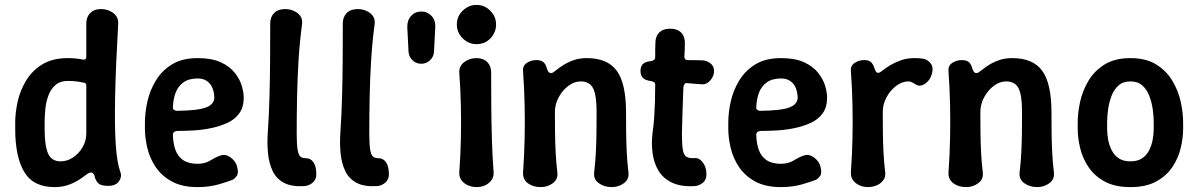

<svg xmlns="http://www.w3.org/2000/svg" viewBox="-20 -750 4887 783"><path d="M202 13Q116 13 79 -48.5Q42 -110 42 -225V-250Q42 -290 52 -335.5Q62 -381 86.5 -421.5Q111 -462 152.5 -487.5Q194 -513 257 -513Q277 -513 293.5 -511Q310 -509 318 -507Q332 -505 332 -519V-654Q332 -681 348 -697Q364 -713 391 -713Q411 -713 427.5 -705.5Q444 -698 453.5 -685Q463 -672 462 -653Q452 -479 449.5 -357.5Q447 -236 452 -161Q457 -86 471 -48Q478 -29 465 -10.5Q452 8 421 8Q392 8 381.5 -2Q371 -12 367 -27Q365 -38 359.5 -43Q354 -48 347 -46Q341 -45 329.5 -36Q318 -27 300 -15.5Q282 -4 257.5 4.5Q233 13 202 13ZM227 -92Q254 -92 277.5 -107.5Q301 -123 316.5 -149Q332 -175 332 -207V-400Q332 -413 321 -413Q313 -415 296 -417.5Q279 -420 257 -420Q226 -420 207 -404Q188 -388 178 -362Q168 -336 165 -306.5Q162 -277 162 -250V-225Q162 -156 176 -124Q190 -92 227 -92Z M786 13Q723 13 681.5 -9.5Q640 -32 615.5 -68Q591 -104 581 -146Q571 -188 571 -225V-250Q571 -290 581 -335.5Q591 -381 615.5 -421.5Q640 -462 681.5 -487.5Q723 -513 786 -513Q844 -513 880.5 -496Q917 -479 937.5 -453Q958 -427 966 -400Q974 -373 974 -352Q974 -313 956 -288Q938 -263 907.5 -249Q877 -235 841 -227.5Q805 -220 768.5 -218Q732 -216 702 -216Q693 -215 689 -211Q685 -207 685 -201Q686 -165 695.5 -138.5Q705 -112 727 -97Q749 -82 786 -82Q816 -82 839.5 -96.5Q863 -111 880 -116Q894 -121 908 -115Q922 -109 933 -96.5Q944 -84 947 -70Q954 -44 945.5 -32.5Q937 -21 929 -17Q912 -10 873 1.5Q834 13 786 13ZM701 -298Q789 -299 822 -312.5Q855 -326 854 -354Q853 -375 846 -392Q839 -409 824 -419.5Q809 -430 786 -430Q750 -430 728 -414Q706 -398 696 -371.5Q686 -345 685 -310Q685 -305 690 -301.5Q695 -298 701 -298Z M1221 9Q1169 12 1138 -4.5Q1107 -21 1092 -52.5Q1077 -84 1073 -124.5Q1069 -165 1072 -207Q1077 -282 1079 -356.5Q1081 -431 1081.5 -505Q1082 -579 1082 -654Q1082 -681 1098 -697Q1114 -713 1143 -713Q1162 -713 1178.5 -705.5Q1195 -698 1204.5 -685Q1214 -672 1212 -653Q1202 -578 1197.5 -504Q1193 -430 1191.5 -355.5Q1190 -281 1190 -206Q1190 -163 1193.5 -141Q1197 -119 1204.5 -112Q1212 -105 1225 -105Q1247 -105 1258.5 -88Q1270 -71 1270 -39Q1270 -17 1254.5 -4.5Q1239 8 1221 9Z M1517 9Q1465 12 1434 -4.5Q1403 -21 1388 -52.5Q1373 -84 1369 -124.5Q1365 -165 1368 -207Q1373 -282 1375 -356.5Q1377 -431 1377.5 -505Q1378 -579 1378 -654Q1378 -681 1394 -697Q1410 -713 1439 -713Q1458 -713 1474.5 -705.5Q1491 -698 1500.5 -685Q1510 -672 1508 -653Q1498 -578 1493.5 -504Q1489 -430 1487.5 -355.5Q1486 -281 1486 -206Q1486 -163 1489.5 -141Q1493 -119 1500.5 -112Q1508 -105 1521 -105Q1543 -105 1554.5 -88Q1566 -71 1566 -39Q1566 -17 1550.5 -4.5Q1535 8 1517 9Z M1698 -490Q1677 -490 1662 -504.5Q1647 -519 1646 -540L1641 -638Q1640 -667 1656.5 -685Q1673 -703 1698 -703Q1723 -703 1740 -685Q1757 -667 1755 -638L1750 -540Q1749 -519 1734 -504.5Q1719 -490 1698 -490Z M1924 13Q1905 13 1888 5.5Q1871 -2 1861.5 -15.5Q1852 -29 1853 -47Q1858 -114 1859.5 -182Q1861 -250 1859.5 -318.5Q1858 -387 1853 -453Q1852 -472 1861.5 -485Q1871 -498 1888 -505.5Q1905 -513 1924 -513Q1951 -513 1967 -497Q1983 -481 1983 -454Q1983 -387 1983.5 -318.5Q1984 -250 1986 -182Q1988 -114 1993 -47Q1994 -29 1984.5 -15.5Q1975 -2 1959 5.5Q1943 13 1924 13ZM1923 -570Q1901 -570 1883 -581Q1865 -592 1854 -610Q1843 -628 1843 -650Q1843 -673 1854 -690.5Q1865 -708 1883 -719Q1901 -730 1923 -730Q1946 -730 1963.5 -719Q1981 -708 1992 -690.5Q2003 -673 2003 -650Q2003 -618 1980.5 -594Q1958 -570 1923 -570Z M2113 -460Q2111 -482 2128.5 -493.5Q2146 -505 2167 -505Q2185 -505 2195 -497.5Q2205 -490 2209 -474Q2212 -464 2216.5 -457.5Q2221 -451 2229 -452Q2235 -453 2246.5 -462.5Q2258 -472 2275.5 -483.5Q2293 -495 2317.5 -504Q2342 -513 2373 -513Q2458 -513 2495.5 -461Q2533 -409 2533 -293Q2533 -251 2533.5 -210Q2534 -169 2536 -128.5Q2538 -88 2543 -46Q2546 -19 2524.5 -3Q2503 13 2475 13Q2444 13 2422 -3Q2400 -19 2403 -46Q2408 -88 2410 -128.5Q2412 -169 2412.5 -210Q2413 -251 2413 -293Q2413 -363 2398.5 -390.5Q2384 -418 2348 -418Q2322 -418 2298 -400Q2274 -382 2258.5 -353.5Q2243 -325 2243 -293Q2243 -251 2243.5 -210Q2244 -169 2246 -128.5Q2248 -88 2253 -46Q2256 -19 2234.5 -3Q2213 13 2185 13Q2154 13 2133 -2.5Q2112 -18 2113 -46Q2118 -115 2119.5 -184Q2121 -253 2119.5 -322.5Q2118 -392 2113 -460Z M2812 9Q2757 12 2721 -5Q2685 -22 2666 -53Q2647 -84 2641.5 -124Q2636 -164 2641 -207Q2646 -241 2648 -273Q2650 -305 2651 -337Q2652 -369 2652 -403Q2652 -409 2650.5 -411.5Q2649 -414 2645 -416Q2641 -418 2637 -419Q2612 -422 2602 -432Q2592 -442 2592 -461Q2592 -479 2602 -489Q2612 -499 2637 -501Q2644 -503 2648 -506.5Q2652 -510 2652 -517Q2652 -532 2652 -548Q2652 -564 2653 -579Q2654 -604 2669.5 -618.5Q2685 -633 2713 -633Q2740 -633 2755.5 -619.5Q2771 -606 2773 -579Q2773 -564 2772.5 -549Q2772 -534 2771 -519Q2771 -505 2784 -505Q2800 -505 2815 -504.5Q2830 -504 2844 -504Q2863 -503 2877.5 -491.5Q2892 -480 2892 -461Q2892 -440 2877.5 -423Q2863 -406 2844 -406Q2829 -407 2813 -408.5Q2797 -410 2781 -411Q2776 -412 2772 -407.5Q2768 -403 2767 -394Q2765 -347 2763.5 -301Q2762 -255 2761 -205Q2761 -163 2764.5 -140.5Q2768 -118 2779 -111Q2790 -104 2811 -105Q2830 -108 2845.5 -88.5Q2861 -69 2861 -38Q2861 -16 2845.5 -4Q2830 8 2812 9Z M3165 13Q3102 13 3060.5 -9.5Q3019 -32 2994.5 -68Q2970 -104 2960 -146Q2950 -188 2950 -225V-250Q2950 -290 2960 -335.5Q2970 -381 2994.5 -421.5Q3019 -462 3060.5 -487.5Q3102 -513 3165 -513Q3223 -513 3259.5 -496Q3296 -479 3316.5 -453Q3337 -427 3345 -400Q3353 -373 3353 -352Q3353 -313 3335 -288Q3317 -263 3286.5 -249Q3256 -235 3220 -227.5Q3184 -220 3147.5 -218Q3111 -216 3081 -216Q3072 -215 3068 -211Q3064 -207 3064 -201Q3065 -165 3074.5 -138.5Q3084 -112 3106 -97Q3128 -82 3165 -82Q3195 -82 3218.5 -96.5Q3242 -111 3259 -116Q3273 -121 3287 -115Q3301 -109 3312 -96.5Q3323 -84 3326 -70Q3333 -44 3324.5 -32.5Q3316 -21 3308 -17Q3291 -10 3252 1.5Q3213 13 3165 13ZM3080 -298Q3168 -299 3201 -312.5Q3234 -326 3233 -354Q3232 -375 3225 -392Q3218 -409 3203 -419.5Q3188 -430 3165 -430Q3129 -430 3107 -414Q3085 -398 3075 -371.5Q3065 -345 3064 -310Q3064 -305 3069 -301.5Q3074 -298 3080 -298Z M3519 13Q3501 13 3484.5 5.5Q3468 -2 3458.5 -15.5Q3449 -29 3450 -47Q3455 -116 3456.5 -185Q3458 -254 3456.5 -323Q3455 -392 3450 -461Q3448 -482 3465.5 -493.5Q3483 -505 3504 -505Q3522 -505 3531 -497.5Q3540 -490 3545 -475Q3548 -465 3552 -458.5Q3556 -452 3563 -453Q3569 -454 3580.5 -463.5Q3592 -473 3610.5 -484Q3629 -495 3653.5 -504Q3678 -513 3710 -513Q3719 -513 3727 -512.5Q3735 -512 3742 -511Q3764 -508 3776.5 -490Q3789 -472 3778 -442Q3774 -429 3763 -417.5Q3752 -406 3739 -402Q3726 -398 3714 -406Q3708 -410 3700 -414Q3692 -418 3685 -418Q3659 -418 3635 -400Q3611 -382 3595.5 -353.5Q3580 -325 3580 -293Q3580 -251 3580.5 -210Q3581 -169 3583 -129Q3585 -89 3590 -47Q3592 -29 3582.5 -15.5Q3573 -2 3556 5.5Q3539 13 3519 13Z M3848 -460Q3846 -482 3863.5 -493.5Q3881 -505 3902 -505Q3920 -505 3930 -497.5Q3940 -490 3944 -474Q3947 -464 3951.5 -457.5Q3956 -451 3964 -452Q3970 -453 3981.5 -462.5Q3993 -472 4010.5 -483.5Q4028 -495 4052.5 -504Q4077 -513 4108 -513Q4193 -513 4230.5 -461Q4268 -409 4268 -293Q4268 -251 4268.5 -210Q4269 -169 4271 -128.5Q4273 -88 4278 -46Q4281 -19 4259.5 -3Q4238 13 4210 13Q4179 13 4157 -3Q4135 -19 4138 -46Q4143 -88 4145 -128.5Q4147 -169 4147.5 -210Q4148 -251 4148 -293Q4148 -363 4133.5 -390.5Q4119 -418 4083 -418Q4057 -418 4033 -400Q4009 -382 3993.5 -353.5Q3978 -325 3978 -293Q3978 -251 3978.5 -210Q3979 -169 3981 -128.5Q3983 -88 3988 -46Q3991 -19 3969.5 -3Q3948 13 3920 13Q3889 13 3868 -2.5Q3847 -18 3848 -46Q3853 -115 3854.5 -184Q3856 -253 3854.5 -322.5Q3853 -392 3848 -460Z M4805 -225Q4805 -188 4795 -146Q4785 -104 4760.5 -68Q4736 -32 4694.5 -9.5Q4653 13 4590 13Q4527 13 4485.5 -9.5Q4444 -32 4419.5 -68Q4395 -104 4385 -146Q4375 -188 4375 -225V-250Q4375 -290 4385 -335.5Q4395 -381 4419.5 -421.5Q4444 -462 4485.5 -487.5Q4527 -513 4590 -513Q4653 -513 4694.5 -487.5Q4736 -462 4760.5 -421.5Q4785 -381 4795 -335.5Q4805 -290 4805 -250ZM4685 -250Q4685 -276 4681 -304.5Q4677 -333 4667 -359Q4657 -385 4638.5 -401.5Q4620 -418 4590 -418Q4560 -418 4541.5 -401.5Q4523 -385 4513 -359Q4503 -333 4499 -304.5Q4495 -276 4495 -250V-225Q4495 -204 4499 -181.5Q4503 -159 4513 -138.5Q4523 -118 4541.5 -105Q4560 -92 4590 -92Q4620 -92 4638.5 -105Q4657 -118 4667 -138.5Q4677 -159 4681 -181.5Q4685 -204 4685 -225Z"/></svg>

Font: Winky Sans Medium
Style: Regular
Weight: 500
Designer: Simon Atzbach
Foundry: typofactur
Version: Version 1.205